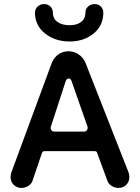

<svg xmlns="http://www.w3.org/2000/svg" viewBox="-20 -908 688 944"><path d="M152 -846C152 -803 169 -769 202 -743C235 -717 275 -704 322 -704C369 -704 408 -717 440 -743C472 -769 488 -803 488 -846C488 -870 470 -888 445 -888C420 -888 400 -870 400 -846C400 -806 370 -784 322 -784C273 -784 240 -806 240 -846C240 -870 222 -888 197 -888C172 -888 152 -870 152 -846ZM85 16C104 16 127 7 138 -14L186 -155C188 -162 193 -165 200 -165H445C452 -165 457 -162 458 -155L510 -14C521 7 544 16 563 16C591 16 616 -5 616 -37C616 -42 615 -49 613 -58L400 -600C385 -636 350 -656 317 -656C282 -656 250 -636 235 -600L35 -58C33 -49 32 -42 32 -37C32 -5 57 16 85 16ZM248 -261C235 -261 229 -271 229 -278C229 -280 229 -283 230 -285L302 -506C305 -517 311 -522 318 -522C325 -522 330 -517 333 -506L410 -286C411 -283 411 -281 411 -279C411 -270 405 -261 392 -261Z"/></svg>

Font: Dongle
Style: Regular
Weight: 400
Designer: Yanghee Ryu
Foundry: Yanghee Ryu
Version: Version 2.000